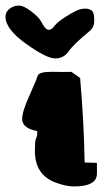

<svg xmlns="http://www.w3.org/2000/svg" viewBox="-53 -672 398 692"><path d="M269.5 -559.6Q211.9 -512.2 194.3 -486.8Q176.8 -461.4 145.8 -461.4Q114.7 -461.4 40.8 -514.2Q-33.2 -566.9 -33.2 -611.8Q-33.2 -629.4 -18.3 -640.6Q-3.4 -651.9 14.6 -651.9Q32.7 -651.9 59.6 -631.1Q86.4 -610.4 94.5 -595.7Q102.5 -581.1 105.2 -577.4Q107.9 -573.7 110.1 -571.5Q112.3 -569.3 114.7 -567.4Q118.2 -564.5 124.5 -564.5Q125 -564.5 126 -564.9Q132.8 -564.9 143.3 -578.6Q153.8 -592.3 181.2 -609.9Q227.1 -640.6 249.5 -640.6Q250 -640.6 250.5 -641.1Q272 -641.1 279.8 -631.8Q286.6 -623.5 286.6 -602.1Q286.6 -600.6 286.6 -599.1Q286.6 -598.1 286.6 -597.7Q286.6 -572.8 269.5 -559.6ZM204.1 -413.1Q219.7 -401.9 235.8 -391.1Q249.5 -233.4 252 -86.4L296.4 -85V-46.4Q296.4 0 213.4 0Q185.1 0 147 -14.2Q72.8 -42 72.8 -127.4Q72.8 -163.6 76.2 -170.9Q81.1 -182.6 81.1 -187.7Q81.1 -192.9 81.1 -194.1Q81.1 -195.3 81.1 -196.3Q81.1 -198.2 81.1 -199.7Q26.9 -209.5 26.9 -243.2Q26.9 -270 52.5 -326.4Q78.1 -382.8 82.3 -397.9Q86.4 -413.1 131.3 -413.1H136.7Q159.7 -412.6 176 -412.6Q192.4 -412.6 204.1 -413.1Z"/></svg>

Font: Drukaatie burti
Style: Heavy
Weight: 800
Version: Version 0.14